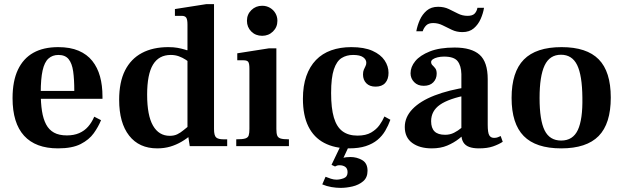

<svg xmlns="http://www.w3.org/2000/svg" viewBox="-20 -710 3027 933"><path d="M262 11Q153 11 97 -50.5Q41 -112 41 -233Q41 -316 67 -371Q93 -426 142 -453.5Q191 -481 263 -481Q321 -481 362 -463.5Q403 -446 428.5 -414Q454 -382 466 -338.5Q478 -295 478 -241V-230H126V-268H341Q341 -325 335.5 -363.5Q330 -402 313.5 -422.5Q297 -443 264 -443Q235 -443 215.5 -425.5Q196 -408 187 -367.5Q178 -327 178 -260Q178 -209 184 -170.5Q190 -132 204 -105.5Q218 -79 242.5 -65.5Q267 -52 305 -52Q339 -52 364.5 -63Q390 -74 408 -94.5Q426 -115 438 -143L471 -126Q458 -94 435.5 -62.5Q413 -31 372 -10Q331 11 262 11Z M744 11Q656 11 607.5 -51Q559 -113 559 -225Q559 -311 587.5 -367.5Q616 -424 669.5 -452.5Q723 -481 798 -481Q824 -481 843 -477.5Q862 -474 878.5 -469Q895 -464 912 -458V-397Q899 -409 883 -419.5Q867 -430 849 -436.5Q831 -443 810 -443Q752 -443 723.5 -396Q695 -349 695 -250Q695 -149 723.5 -99.5Q752 -50 805 -50Q826 -50 841.5 -57.5Q857 -65 872.5 -78Q888 -91 907 -106L910 -56Q889 -37 862.5 -21.5Q836 -6 807 2.5Q778 11 744 11ZM902 0 891 -72V-591Q891 -615 885 -624Q879 -633 863 -633H830V-666L983 -690H1020V-83Q1020 -51 1030.5 -42Q1041 -33 1066 -33H1084V0ZM886 -451V-466H909V-451Z M1128 0V-33Q1158 -33 1171.5 -37Q1185 -41 1188.5 -52Q1192 -63 1192 -83V-376Q1192 -401 1186.5 -409Q1181 -417 1164 -417H1133V-451L1286 -475H1323V-83Q1323 -62 1327 -51.5Q1331 -41 1343.5 -37Q1356 -33 1384 -33V0ZM1254 -536Q1222 -536 1201 -557Q1180 -578 1180 -609Q1180 -640 1201.5 -661Q1223 -682 1254 -682Q1275 -682 1292 -672Q1309 -662 1318.5 -645.5Q1328 -629 1328 -609Q1328 -578 1306.5 -557Q1285 -536 1254 -536Z M1676 11Q1606 11 1555.5 -15.5Q1505 -42 1478.5 -95.5Q1452 -149 1452 -230Q1452 -293 1468.5 -340Q1485 -387 1515.5 -418.5Q1546 -450 1589.5 -465.5Q1633 -481 1687 -481Q1750 -481 1790 -463Q1830 -445 1849 -416.5Q1868 -388 1868 -356Q1868 -325 1852 -307Q1836 -289 1805 -289Q1776 -289 1760 -305.5Q1744 -322 1744 -348Q1744 -362 1748 -371.5Q1752 -381 1756 -388.5Q1760 -396 1760 -405Q1760 -421 1744.5 -432Q1729 -443 1696 -443Q1664 -443 1640 -428Q1616 -413 1602.5 -373Q1589 -333 1589 -258Q1589 -184 1602.5 -138.5Q1616 -93 1644.5 -72Q1673 -51 1717 -51Q1758 -51 1783.5 -66Q1809 -81 1824 -102Q1839 -123 1848 -144L1877 -128Q1867 -100 1852 -74.5Q1837 -49 1814 -30Q1791 -11 1757.5 0Q1724 11 1676 11ZM1635 203Q1614 203 1590.5 199Q1567 195 1546 186L1562 149Q1574 154 1588 158.5Q1602 163 1615 163Q1632 163 1650.5 156Q1669 149 1669 127Q1669 109 1658 101Q1647 93 1630 93Q1623 93 1618 94.5Q1613 96 1608 99L1591 91L1635 -1H1676L1649 57Q1654 55 1664 54Q1674 53 1683 53Q1714 53 1740 68Q1766 83 1766 120Q1766 153 1744.5 171Q1723 189 1693 196Q1663 203 1635 203Z M2307 11Q2279 11 2260 4Q2241 -3 2231.5 -18.5Q2222 -34 2222 -58V-350Q2221 -391 2203.5 -413Q2186 -435 2138 -435Q2121 -435 2106.5 -431.5Q2092 -428 2083.5 -422Q2075 -416 2075 -409Q2075 -399 2082 -392.5Q2089 -386 2095.5 -377.5Q2102 -369 2102 -352Q2102 -327 2085.5 -310Q2069 -293 2039 -293Q2010 -293 1992.5 -311Q1975 -329 1975 -354Q1975 -385 1998 -413Q2021 -441 2068.5 -460Q2116 -479 2189 -479Q2271 -479 2310.5 -444Q2350 -409 2350 -325V-104Q2350 -65 2357.5 -52.5Q2365 -40 2381 -40Q2392 -40 2399 -43Q2406 -46 2413 -49L2423 -21Q2403 -8 2375.5 1.5Q2348 11 2307 11ZM2078 11Q2019 11 1983 -15.5Q1947 -42 1947 -93Q1947 -141 1984.5 -180Q2022 -219 2091.5 -246Q2161 -273 2255 -287V-249Q2161 -231 2118 -201Q2075 -171 2075 -121Q2075 -88 2091.5 -71.5Q2108 -55 2143 -55Q2167 -55 2186.5 -65Q2206 -75 2221.5 -88Q2237 -101 2248 -111L2254 -74Q2235 -55 2210 -35.5Q2185 -16 2153 -2.5Q2121 11 2078 11ZM2227 -554Q2199 -554 2176 -565Q2153 -576 2131 -587Q2109 -598 2085 -598Q2062 -598 2050.5 -586Q2039 -574 2034 -558H2003Q2008 -586 2020 -613Q2032 -640 2053.5 -658.5Q2075 -677 2109 -677Q2138 -677 2161 -666Q2184 -655 2205.5 -644Q2227 -633 2252 -633Q2276 -633 2286.5 -644Q2297 -655 2300 -672H2332Q2328 -646 2316 -618.5Q2304 -591 2282.5 -572.5Q2261 -554 2227 -554Z M2707 11Q2584 11 2525 -49Q2466 -109 2466 -234Q2466 -360 2525.5 -420.5Q2585 -481 2709 -481Q2831 -481 2889.5 -421.5Q2948 -362 2948 -236Q2948 -109 2889 -49Q2830 11 2707 11ZM2707 -27Q2764 -27 2788 -78.5Q2812 -130 2810 -236Q2809 -344 2784.5 -394Q2760 -444 2706 -444Q2651 -444 2626.5 -392Q2602 -340 2602 -234Q2602 -126 2626.5 -76.5Q2651 -27 2707 -27Z"/></svg>

Font: Frank Ruhl Libre SemiBold
Style: Regular
Weight: 600
Designer: Yanek Iontef
Foundry: Fontef
Version: Version 6.003;gftools[0.9.30]